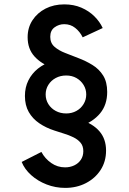

<svg xmlns="http://www.w3.org/2000/svg" viewBox="-20 -748 602 899"><path d="M285.2 131.8Q239.7 131.8 198.2 115.7Q156.7 99.6 126 72Q95.2 44.4 81.5 10.3L173.8 -36.6Q190.4 -5.4 219.7 15.1Q249 35.6 284.7 35.6Q308.1 35.6 327.6 26.4Q347.2 17.1 358.6 0Q370.1 -17.1 370.1 -40Q370.1 -64.5 357.2 -79.8Q344.2 -95.2 323.7 -105.2Q303.2 -115.2 279.8 -122.3Q256.3 -129.4 234.9 -136.7Q195.3 -149.4 164.1 -170.7Q132.8 -191.9 114.7 -223.4Q96.7 -254.9 96.7 -298.8Q96.7 -338.9 112.8 -371.3Q128.9 -403.8 157.7 -426.8Q186.5 -449.7 224.1 -461.4L225.1 -431.2Q173.8 -448.2 141.6 -483.6Q109.4 -519 109.4 -573.7Q109.4 -618.7 132.1 -653.3Q154.8 -688 193.4 -707.8Q231.9 -727.5 281.2 -727.5Q325.2 -727.5 360.8 -712.2Q396.5 -696.8 421.9 -671.6Q447.3 -646.5 460.9 -616.7L367.2 -573.2Q354 -600.1 332 -617.4Q310.1 -634.8 280.8 -634.8Q255.9 -634.8 235.6 -620.1Q215.3 -605.5 215.3 -575.7Q215.3 -546.4 235.1 -529.1Q254.9 -511.7 285.2 -500Q315.4 -488.3 346.7 -476.1Q381.8 -462.9 412.8 -443.8Q443.8 -424.8 462.9 -394.5Q481.9 -364.3 481.9 -317.4Q481.9 -257.3 448.7 -217.3Q415.5 -177.2 356.9 -156.7V-187.5Q415 -168.9 445.8 -133.1Q476.6 -97.2 476.6 -43Q476.6 8.3 451.2 47.6Q425.8 86.9 382.3 109.4Q338.9 131.8 285.2 131.8ZM290 -216.8Q316.4 -216.8 337.6 -228.5Q358.9 -240.2 371.3 -260.7Q383.8 -281.2 383.8 -305.7Q383.8 -330.1 371.3 -350.3Q358.9 -370.6 337.9 -382.6Q316.9 -394.5 290 -394.5Q262.7 -394.5 241 -382.8Q219.2 -371.1 206.5 -350.8Q193.8 -330.6 193.8 -305.7Q193.8 -280.8 206.5 -260.5Q219.2 -240.2 241 -228.5Q262.7 -216.8 290 -216.8Z"/></svg>

Font: Reddit Mono SemiBold
Style: Regular
Weight: 600
Monospace: yes
Designer: Stephen Hutchings
Foundry: Reddit
Version: Version 1.014